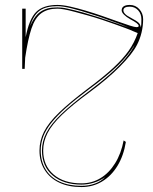

<svg xmlns="http://www.w3.org/2000/svg" viewBox="-20 -743 620 778"><path d="M310 15Q258 15 220 -3Q182 -21 161 -54.5Q140 -88 140 -133Q140 -173 158.5 -209.5Q177 -246 220 -287.5Q263 -329 336 -384Q399 -431 438.5 -467.5Q478 -504 501.5 -537.5Q525 -571 538 -609L521 -616Q508 -622 489 -629Q470 -636 446.5 -644.5Q423 -653 396 -662Q363 -673 334 -681Q305 -689 281 -695.5Q257 -702 239.5 -705Q222 -708 213 -708Q173 -708 147.5 -689.5Q122 -671 107.5 -627.5Q93 -584 82 -509L80 -464H70V-708H84V-592Q98 -666 126.5 -694.5Q155 -723 213 -723Q234 -723 263.5 -716.5Q293 -710 326.5 -700Q360 -690 393.5 -678.5Q427 -667 456 -656.5Q485 -646 505.5 -639.5Q526 -633 533 -633Q542 -633 542 -638Q542 -643 533.5 -649.5Q525 -656 508 -665Q492 -674 482.5 -683.5Q473 -693 473 -701Q473 -712 481.5 -717.5Q490 -723 506 -723Q529 -723 544.5 -706Q560 -689 560 -665Q560 -638 553.5 -611Q547 -584 535 -561Q516 -524 466.5 -474Q417 -424 344 -370Q273 -318 231.5 -278Q190 -238 172.5 -203.5Q155 -169 155 -133Q155 -72 197 -36Q239 0 310 0Q352 0 387 -21Q422 -42 446.5 -81.5Q471 -121 481 -174L490 -168Q481 -112 456 -71Q431 -30 393.5 -7.5Q356 15 310 15ZM102 -638Q117 -671 133 -686.5Q149 -702 174 -709Q189 -713 213 -713Q221 -713 231 -712Q241 -711 253.5 -708Q266 -705 281.5 -701.5Q297 -698 316 -692.5Q335 -687 357 -680Q378 -674 401 -666Q424 -658 449.5 -649.5Q475 -641 503 -631Q476 -642 450.5 -651Q425 -660 402 -668.5Q379 -677 359 -683Q304 -701 269 -709.5Q234 -718 213 -718Q166 -718 141 -700Q116 -682 102 -638ZM406 -25Q384 -10 359.5 -2.5Q335 5 310 5Q237 5 193.5 -32Q150 -69 150 -133Q150 -170 168 -205Q186 -240 228 -280.5Q270 -321 341 -374Q389 -410 426.5 -443.5Q464 -477 489.5 -507.5Q515 -538 526 -562Q501 -520 458 -478Q415 -436 339 -380Q284 -339 247 -306Q210 -273 187.5 -244.5Q165 -216 155 -189Q145 -162 145 -133Q145 -89 165 -56.5Q185 -24 222 -7Q259 10 310 10Q339 10 364 1Q389 -8 406 -25ZM550 -632Q552 -637 552.5 -645.5Q553 -654 553 -665Q553 -687 539.5 -701.5Q526 -716 506 -716Q480 -716 480 -701Q480 -694 487 -686.5Q494 -679 510 -671Q533 -659 541.5 -651Q550 -643 550 -632Z"/></svg>

Font: Kalnia Glaze Thin
Style: Regular
Weight: 100
Designer: Frida Medrano
Foundry: Frida Medrano
Version: Version 1.110